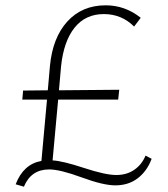

<svg xmlns="http://www.w3.org/2000/svg" viewBox="-20 -684 632 723"><path d="M528 -98 551 -86Q534 -40 499 -13Q464 14 414 14Q369 14 287.5 -16Q206 -46 165 -46Q97 -46 70 19L39 10Q68 -66 136 -78L157 -309H64L67 -343L160 -344L168 -435Q178 -542 233.5 -603Q289 -664 378 -664Q451 -664 510 -617L485 -584Q438 -631 371 -631Q302 -631 261 -580Q220 -529 210 -435L202 -344L429 -346L425 -309H199L178 -80Q216 -78 296.5 -51.5Q377 -25 418 -25Q457 -25 485.5 -44.5Q514 -64 528 -98Z"/></svg>

Font: EauTestText Light
Style: Regular
Weight: 300
Designer: Christian Thalmann (Catharsis Fonts)
Version: Version 0.001;PS 000.001;hotconv 1.0.88;makeotf.lib2.5.64775